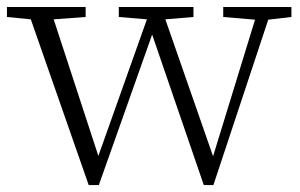

<svg xmlns="http://www.w3.org/2000/svg" viewBox="-24 -528 867 554"><path d="M620.1 -479V-507.8H816.9V-479L750 -471.2L591.8 5.9H564L415 -428.2L261.2 5.9H231.9L64.9 -472.2L-3.9 -479V-507.8H223.1V-479L130.9 -472.2L259.8 -78.1L399.9 -472.2L318.8 -479V-507.8H534.2V-479L453.1 -472.2L590.8 -77.1L711.9 -471.2Z"/></svg>

Font: Source Han Serif TW ExtraLight
Style: Regular
Weight: 250
Designer: Ryoko NISHIZUKA Ë•øÂ°öÊ∂ºÂ≠ê (kana & ideographs); Frank Grie√ühammer (Latin, Greek & Cyrillic); Wenlong ZHANG Âº†ÊñáÈæô 
Foundry: Adobe
Version: Version 2.003;hotconv 1.1.1;makeotfexe 2.6.0